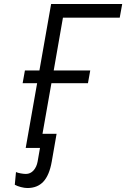

<svg xmlns="http://www.w3.org/2000/svg" viewBox="-20 -745 640 967"><path d="M167 -326H94L105.5 -390H178.5L237.5 -725H595.5L583 -656H297L250.5 -390H434.5L423 -326H239L194 -71H265L240.5 69.5Q228.5 137.5 198.5 169.8Q168.5 202 118 202Q103.5 202 85.2 197.2Q67 192.5 54.5 185.5L60.5 121.5Q69 125.5 84 128.2Q99 131 110.5 131Q133 131 148.8 113.5Q164.5 96 169.5 68.5L188.5 -40.5L181.5 0H109.5Z"/></svg>

Font: JuliaMono Medium
Style: Italic
Weight: 500
Italic angle: -9°
Monospace: yes
Designer: cormullion
Foundry: corm
Version: Version 0.054; ttfautohint (v1.8.4)